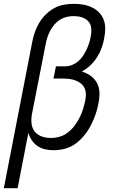

<svg xmlns="http://www.w3.org/2000/svg" viewBox="-47 -772 617 1002"><path d="M-27 210 122 -557Q127 -582 136 -607Q145 -632 159 -655Q173 -678 193 -697.5Q213 -717 237 -730Q261 -743 287 -747.5Q313 -752 338 -752Q363 -752 386.5 -748Q410 -744 431.5 -734Q453 -724 469 -708Q485 -692 493.5 -670.5Q502 -649 502 -624Q502 -599 497 -574Q493 -549 484 -523.5Q475 -498 460.5 -475Q446 -452 425.5 -432Q405 -412 380 -399Q406 -391 426.5 -376Q447 -361 459 -339Q471 -317 472 -289.5Q473 -262 467 -234Q462 -205 452 -176Q442 -147 428 -119.5Q414 -92 394 -67Q374 -42 348.5 -23Q323 -4 292.5 4Q262 12 233 12Q210 12 188 7Q166 2 148.5 -10Q131 -22 119 -40Q107 -58 101 -79L45 210ZM218 -52Q241 -52 264 -58.5Q287 -65 307 -80.5Q327 -96 342 -116Q357 -136 368 -157.5Q379 -179 386 -201.5Q393 -224 398 -247Q401 -264 401 -281Q401 -298 394 -312.5Q387 -327 375 -336.5Q363 -346 347.5 -352Q332 -358 315.5 -360Q299 -362 282 -362H232L245 -426H295Q312 -426 329.5 -433Q347 -440 361.5 -452.5Q376 -465 386.5 -481Q397 -497 405 -514Q413 -531 418.5 -548.5Q424 -566 427 -584Q431 -605 429 -626Q427 -647 413 -661.5Q399 -676 379.5 -682Q360 -688 338 -688Q320 -688 302 -684Q284 -680 267.5 -670Q251 -660 238 -645Q225 -630 216 -613.5Q207 -597 201 -579.5Q195 -562 192 -545L119 -173Q115 -148 118 -124.5Q121 -101 135.5 -84Q150 -67 172 -59.5Q194 -52 218 -52Z"/></svg>

Font: Lode Term
Style: Italic
Weight: 400
Italic angle: -11°
Monospace: yes
Designer: Belleve Invis
Foundry: Belleve Invis
Version: Version 29.2.0